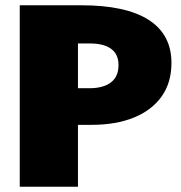

<svg xmlns="http://www.w3.org/2000/svg" viewBox="-20 -709 687 729"><path d="M55 0V-689H288Q458 -689 544.5 -633.5Q631 -578 631 -470Q631 -395 593.5 -342.5Q556 -290 488 -262.5Q420 -235 328 -235H276V0ZM319 -374Q372 -374 401 -396Q430 -418 430 -462Q430 -503 402 -523.5Q374 -544 321 -544H276V-374Z"/></svg>

Font: Paytone One
Style: Regular
Weight: 400
Designer: Vernon Adams
Foundry: Vernon Adams
Version: Version 1.002; ttfautohint (v1.8.4.7-5d5b);gftools[0.9.23]